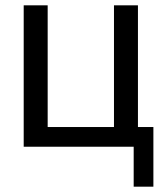

<svg xmlns="http://www.w3.org/2000/svg" viewBox="-20 -551 626 721"><path d="M69 -531H159V-74H408V-531H498V-74H556V150H482V0H69Z"/></svg>

Font: MongolianScript
Style: Regular
Weight: 400
Designer: Bolorsoft LLC, NUM
Foundry: Bolorsoft LLC
Version: Version 3.2